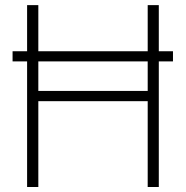

<svg xmlns="http://www.w3.org/2000/svg" viewBox="-20 -748 742 768"><path d="M671.9 -543V-502.4H615.2V0H570.8V-343.3H133.3V0H88.4V-502.4H30.3V-543H88.4V-727.5H133.3V-543H570.8V-727.5H615.2V-543ZM570.8 -502.4H133.3V-384.3H570.8Z"/></svg>

Font: Inter Display Extra Light
Style: Regular
Weight: 200
Designer: Rasmus Andersson
Foundry: rsms
Version: Version 4.000;git-4fc901f